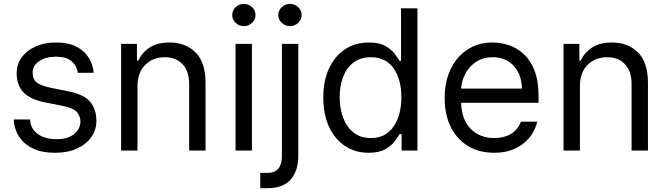

<svg xmlns="http://www.w3.org/2000/svg" viewBox="-20 -770 3411 982"><path d="M458.8 -397.7H377.1Q377.1 -409.1 368.4 -428.6Q359.7 -448.2 335.8 -464.1Q311.8 -480.1 265.6 -480.1Q215.6 -480.1 181.3 -457.6Q147 -435 147 -399.9Q147 -361.5 170.6 -345.9Q194.2 -330.3 242.9 -320.3L328.1 -303.3Q411.6 -286.6 442.3 -247.9Q473 -209.2 473 -152Q473 -105.1 446.7 -68.2Q420.5 -31.2 373 -9.9Q325.6 11.4 262.1 11.4Q197.1 11.4 155.5 -7.3Q114 -25.9 90.9 -53.6Q67.8 -81.3 58.9 -110.1Q50.1 -138.8 50.4 -159.1H134.2Q134.2 -116.1 169.9 -87.2Q205.6 -58.2 270.6 -58.2Q329.2 -58.2 360.3 -85.4Q391.3 -112.6 391.3 -147.7Q391.3 -176.1 373.2 -196.7Q355.1 -217.3 305.4 -227.3L210.2 -246.4Q134.2 -261.7 99.8 -297.8Q65.3 -333.8 65.3 -395.6Q65.3 -441.8 91.4 -477.1Q117.5 -512.4 162.8 -532.5Q208.1 -552.6 265.6 -552.6Q326 -552.6 364 -534.6Q402 -516.7 422.4 -490.6Q442.8 -464.5 450.6 -438.9Q458.5 -413.4 458.8 -397.7Z M683.2 -328.1V0H599.4V-545.5H680.4V-460.2H687.5Q706.7 -501.8 745.7 -527.2Q784.8 -552.6 846.6 -552.6Q929.3 -552.6 980.3 -501.8Q1031.2 -451 1031.2 -346.6V0H947.4V-340.9Q947.4 -405.2 914.1 -441.2Q880.7 -477.3 822.4 -477.3Q762.4 -477.3 722.8 -438.4Q683.2 -399.5 683.2 -328.1Z M1184.7 0V-545.5H1268.5V0ZM1227.3 -636.4Q1202.8 -636.4 1185.2 -653.1Q1167.6 -669.7 1167.6 -693.2Q1167.6 -716.6 1185.2 -733.3Q1202.8 -750 1227.3 -750Q1251.8 -750 1269.4 -733.3Q1286.9 -716.6 1286.9 -693.2Q1286.9 -669.7 1269.4 -653.1Q1251.8 -636.4 1227.3 -636.4Z M1421.9 -545.5H1505.7V27.7Q1505.7 103.3 1467 147.9Q1428.3 192.5 1349.4 192.5H1311.1V114.3H1348Q1386.4 114.3 1404.1 91.8Q1421.9 69.2 1421.9 27.7ZM1463.1 -636.4Q1438.6 -636.4 1421 -653.1Q1403.4 -669.7 1403.4 -693.2Q1403.4 -716.6 1421 -733.3Q1438.6 -750 1463.1 -750Q1487.6 -750 1505.1 -733.3Q1522.7 -716.6 1522.7 -693.2Q1522.7 -669.7 1505.1 -653.1Q1487.6 -636.4 1463.1 -636.4Z M1865.1 11.4Q1796.9 11.4 1744.7 -23.3Q1692.5 -57.9 1663 -121.3Q1633.5 -184.7 1633.5 -271.3Q1633.5 -357.2 1663 -420.5Q1692.5 -483.7 1745 -518.1Q1797.6 -552.6 1866.5 -552.6Q1919.7 -552.6 1950.8 -535Q1981.9 -517.4 1998.4 -495.2Q2014.9 -473 2024.1 -458.8H2031.2V-727.3H2115.1V0H2034.1V-83.8H2024.1Q2014.9 -68.9 1997.9 -46.3Q1980.8 -23.8 1949.2 -6.2Q1917.6 11.4 1865.1 11.4ZM1876.4 -63.9Q1952.1 -63.9 1992.4 -122Q2032.7 -180 2032.7 -272.7Q2032.7 -364.3 1992.9 -420.8Q1953.1 -477.3 1876.4 -477.3Q1823.2 -477.3 1787.8 -450.1Q1752.5 -422.9 1734.9 -376.6Q1717.3 -330.3 1717.3 -272.7Q1717.3 -214.5 1735.3 -167.1Q1753.2 -119.7 1788.5 -91.8Q1823.9 -63.9 1876.4 -63.9Z M2508.5 11.4Q2429.7 11.4 2372.7 -23.6Q2315.7 -58.6 2285 -121.6Q2254.3 -184.7 2254.3 -268.5Q2254.3 -352.3 2285 -416.4Q2315.7 -480.5 2370.9 -516.5Q2426.1 -552.6 2500 -552.6Q2542.6 -552.6 2584.2 -538.4Q2625.7 -524.1 2659.8 -492.4Q2693.9 -460.6 2714.1 -408.4Q2734.4 -356.2 2734.4 -279.8V-244.3H2338.4Q2341.3 -157 2388 -110.4Q2434.7 -63.9 2508.5 -63.9Q2557.9 -63.9 2593 -84.9Q2628.2 -105.8 2644.2 -147.7H2728Q2708.5 -72.8 2650 -30.7Q2591.6 11.4 2508.5 11.4ZM2338.4 -316.8H2649.1Q2649.1 -386 2608.7 -431.6Q2568.2 -477.3 2500 -477.3Q2452.1 -477.3 2416.9 -454.9Q2381.7 -432.5 2361.5 -395.8Q2341.3 -359 2338.4 -316.8Z M2946 -328.1V0H2862.2V-545.5H2943.2V-460.2H2950.3Q2969.5 -501.8 3008.5 -527.2Q3047.6 -552.6 3109.4 -552.6Q3192.1 -552.6 3243.1 -501.8Q3294 -451 3294 -346.6V0H3210.2V-340.9Q3210.2 -405.2 3176.8 -441.2Q3143.5 -477.3 3085.2 -477.3Q3025.2 -477.3 2985.6 -438.4Q2946 -399.5 2946 -328.1Z"/></svg>

Font: Inter Zeller
Style: Regular
Weight: 400
Designer: Rasmus Andersson; Joe Bland
Foundry: zeller
Version: Version 3.015;git-dec3a8cb1